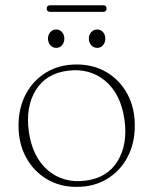

<svg xmlns="http://www.w3.org/2000/svg" viewBox="-20 -722 600 752"><path d="M280.5 -469.5Q346.5 -469.5 398 -438.8Q449.5 -408 478.8 -354Q508 -300 508 -230Q508 -160 479 -105.8Q450 -51.5 398.8 -20.8Q347.5 10 280 10Q214 10 162.8 -20.8Q111.5 -51.5 82 -105.8Q52.5 -160 52.5 -229.5Q52.5 -300 81.5 -354Q110.5 -408 161.8 -438.8Q213 -469.5 280.5 -469.5ZM315 -14.5Q400 -25 440.5 -90.8Q481 -156.5 467.5 -253.5Q453 -354.5 392.2 -405.2Q331.5 -456 245.5 -445Q160.5 -434.5 120 -368.8Q79.5 -303 93 -206Q107.5 -105.5 168.2 -54.5Q229 -3.5 315 -14.5ZM200 -534.5Q186 -534.5 177 -545.2Q168 -556 168 -570.5Q168 -585.5 177 -596Q186 -606.5 200 -606.5Q214.5 -606.5 223.2 -596Q232 -585.5 232 -570.5Q232 -556 223.2 -545.2Q214.5 -534.5 200 -534.5ZM360.5 -534.5Q346.5 -534.5 337.2 -545.2Q328 -556 328 -570.5Q328 -585.5 337.2 -596Q346.5 -606.5 360.5 -606.5Q375 -606.5 383.8 -596Q392.5 -585.5 392.5 -570.5Q392.5 -556 383.8 -545.2Q375 -534.5 360.5 -534.5ZM163 -688.5Q163 -701.5 177.5 -701.5H383Q397.5 -701.5 397.5 -688.5Q397.5 -675.5 383 -675.5H177.5Q163 -675.5 163 -688.5Z"/></svg>

Font: Fraunces 9pt Thin
Style: Regular
Weight: 100
Version: Version 1.000;[b76b70a41]